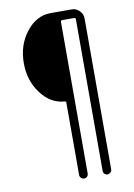

<svg xmlns="http://www.w3.org/2000/svg" viewBox="-95 -790 690 990"><g transform="rotate(-10 250.0 -295.0)"><path d="M232.4 -269.5Q161.1 -274.4 110.8 -341.3Q60.5 -408.2 60.5 -500Q60.5 -594.7 113.8 -662.6Q167 -730.5 241.2 -730.5H351.6Q375 -730.5 392.1 -713.4Q409.2 -696.3 409.2 -672.9V117.2Q409.2 126 401.9 132.8Q394.5 139.6 385.7 139.6Q377 139.6 370.6 132.8Q364.3 126 364.3 117.2V-675.8Q364.3 -684.6 355.5 -684.6H294.9Q286.1 -684.6 286.1 -675.8V117.2Q286.1 126 279.8 132.8Q273.4 139.6 264.2 139.6Q254.9 139.6 248 132.8Q241.2 126 241.2 117.2V-261.7Q241.2 -269.5 232.4 -269.5Z"/></g></svg>

Font: Rounded Mgen+ 2m light
Style: Regular
Weight: 200
Designer: [Source Han Sans]
Ryoko NISHIZUKA  (kana & ideographs); Paul D. Hunt (Latin, Greek & Cyrillic); Wenlong ZHANG  (bopomofo
Version: Version 1.059.20150602